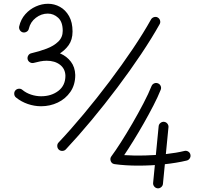

<svg xmlns="http://www.w3.org/2000/svg" viewBox="-20 -808 1098 1034"><path d="M103.4 -633.6Q114.1 -631.5 123.7 -637.3Q133.3 -643.1 135.4 -653.7Q143.6 -689.6 173.1 -712.2Q202.6 -734.8 237.3 -734.8Q268.9 -734.8 293.3 -712.3Q317.8 -689.8 317.8 -641.8Q317.8 -607.1 293.8 -583.9Q269.8 -560.6 231.2 -546Q192.6 -531.3 148.8 -521.2Q138.2 -519 132.4 -509.5Q126.6 -499.9 128.7 -489.1Q131.3 -478.6 140.8 -472.7Q150.2 -466.9 160.8 -469.1Q190.1 -475.7 226.2 -486.5Q262.3 -497.3 295.2 -516Q328.1 -534.7 349.4 -564.4Q370.7 -594 370.7 -638.2Q370.7 -687.8 351.9 -721.1Q333.1 -754.3 303 -771Q272.8 -787.7 238.8 -787.7Q205.6 -787.7 173.1 -773.2Q140.5 -758.7 116.3 -731.4Q92 -704.1 83.3 -665.6Q81.2 -655.1 87 -645.7Q92.8 -636.2 103.4 -633.6ZM385.3 -404.2Q384 -446.8 361.6 -475.9Q339.3 -505 304.8 -519.9Q270.3 -534.7 231.4 -534.7Q207.6 -534.7 186.6 -530.2Q165.7 -525.6 148.3 -521Q137.7 -518.5 132 -508.8Q126.4 -499.1 128.9 -488.6Q131.7 -478 141.2 -472.4Q150.8 -466.7 161.3 -469.2Q178.4 -473.8 196.4 -477.4Q214.3 -480.9 231.4 -480.9Q275 -480.9 303 -459.4Q331.1 -437.9 332.3 -400.3Q332.3 -347.7 294.3 -318.6Q256.4 -289.6 201.2 -289.6Q174.1 -289.6 147.2 -298.5Q120.3 -307.4 99.9 -324.5Q91.8 -331.3 80.6 -330.1Q69.4 -328.9 62.4 -320.6Q55.7 -312.5 56.7 -301.1Q57.8 -289.8 66.1 -283Q94.7 -259.8 130.1 -247.8Q165.5 -235.8 201.2 -235.8Q249.4 -235.8 291.2 -255.7Q333 -275.6 359.2 -313.4Q385.3 -351.3 385.3 -404.2ZM296.6 -2.3Q304.6 5.1 315.9 4.7Q327.3 4.3 334.7 -3.7Q401.1 -74.5 472.4 -160.1Q543.8 -245.7 612.3 -336.9Q680.8 -428 739.5 -515.7Q798.1 -603.3 839.7 -677.7Q845.1 -687.1 842 -697.7Q838.9 -708.3 829.6 -713.7Q820.4 -719.1 809.5 -715.8Q798.6 -712.5 793.2 -703.1Q753.2 -631.1 695.3 -545Q637.3 -458.9 569.5 -368.8Q501.6 -278.7 431.1 -194.2Q360.6 -109.6 295.2 -40.3Q287.8 -32.5 288.4 -21.1Q288.9 -9.6 296.6 -2.3ZM830.8 -359.1Q820.4 -363.3 810.4 -359Q800.4 -354.7 796.1 -344.5Q780.1 -304.1 752.4 -251.2Q724.8 -198.2 693 -143.4Q661.2 -88.6 631.1 -41.6Q601 5.4 579.6 34.1Q572.7 43.5 575.1 55.1Q577.5 66.7 587 72.7Q589.1 73.7 592.5 74.8Q595.9 75.9 597.5 76Q655.3 84 724.9 84Q794.4 84 862.8 76.9Q931.3 69.7 985.7 56.6Q996.2 54 1002.1 44.6Q1008 35.2 1005.4 24.6Q1003.2 14 993.6 8.1Q983.9 2.3 973.3 4.9Q929.8 15.5 873.9 21.7Q817.9 27.9 759.4 29.4Q700.9 30.8 648.8 27.4Q671.8 -6.8 699.3 -51.3Q726.8 -95.7 754.5 -144.4Q782.2 -193.1 806.2 -239.7Q830.3 -286.3 845.5 -324.5Q849.7 -334.8 845.3 -344.9Q841 -354.9 830.8 -359.1ZM863.5 -151.9Q852.9 -153 844.2 -145.9Q835.4 -138.9 834.4 -128.1L804.6 177.1Q803.6 187.6 810.7 196.4Q817.9 205.1 828.4 206.1Q839.2 207.2 847.8 200Q856.4 192.9 857.5 182.3L887.3 -122.9Q888.3 -133.6 881.3 -142.2Q874.2 -150.9 863.5 -151.9Z"/></svg>

Font: Mikhak VF
Style: Regular
Weight: 100
Designer: Amin Abedi
Version: Version 3.001